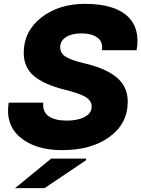

<svg xmlns="http://www.w3.org/2000/svg" viewBox="-20 -764 733 995"><path d="M420 -744Q571 -744 639.5 -681Q708 -618 688 -504H508Q515 -547 485 -569Q455 -591 401 -591Q352 -591 322 -571.5Q292 -552 292 -520Q292 -488 320.5 -470Q349 -452 417 -436Q528 -410 585 -362.5Q642 -315 642 -237Q642 -124 548 -55Q454 14 302 14Q163 14 85 -52Q7 -118 25 -232H204Q200 -184 232.5 -161.5Q265 -139 326 -139Q384 -139 419.5 -158.5Q455 -178 455 -211Q455 -242 424 -261Q393 -280 316 -299Q208 -326 155.5 -370.5Q103 -415 103 -490Q103 -602 194 -673Q285 -744 420 -744ZM58 211 245 58H427L425 67L211 211Z"/></svg>

Font: Nacelle Heavy
Style: Italic
Weight: 800
Italic angle: -12°
Designer: Sora Sagano
Foundry: Sora Sagano
Version: Version 1.000;FEAKit 1.0